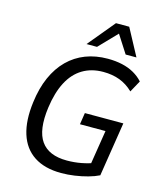

<svg xmlns="http://www.w3.org/2000/svg" viewBox="-134 -1027 956 1133"><g transform="rotate(15 344.0 -460.0)"><path d="M348 9Q247 9 182 -33.5Q117 -76 91.5 -157Q66 -238 81 -352Q92 -440 122 -507.5Q152 -575 198.5 -621Q245 -667 306 -690.5Q367 -714 441 -714Q488 -714 528.5 -705Q569 -696 601.5 -677.5Q634 -659 657 -633L618 -562Q581 -598 536 -615Q491 -632 435 -632Q363 -632 309 -599.5Q255 -567 221.5 -503Q188 -439 175 -344Q156 -204 203 -137.5Q250 -71 361 -71Q406 -71 448.5 -79Q491 -87 530 -102L499 -59L537 -298H381L392 -369H627L575 -38Q547 -24 509 -13.5Q471 -3 429.5 3Q388 9 348 9ZM296 -765 432 -929H513L601 -765H535L465 -874L360 -765Z"/></g></svg>

Font: Nunito Sans 10pt SemiCondensed Medium
Style: Italic
Weight: 500
Width: 4
Italic angle: -9°
Designer: Vernon Adams
Foundry: Vernon Adams
Version: Version 3.101;gftools[0.9.27]